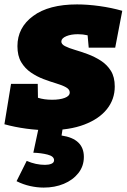

<svg xmlns="http://www.w3.org/2000/svg" viewBox="-29 -575 576 870"><path d="M191 15Q142 15 90 8Q38 1 -9 -12L21 -195H142L143 -132Q171 -123 207 -123Q242 -123 264.5 -131.5Q287 -140 287 -156Q287 -170 270 -179.5Q253 -189 226 -197Q199 -205 168.5 -216.5Q138 -228 111 -246.5Q84 -265 67 -293.5Q50 -322 50 -366Q50 -450 121 -502.5Q192 -555 320 -555Q368 -555 422 -547.5Q476 -540 525 -526L493 -359H373L368 -415Q347 -420 324 -420Q293 -420 271.5 -411Q250 -402 249 -388Q248 -375 265.5 -366Q283 -357 310.5 -349Q338 -341 369 -329.5Q400 -318 428 -300Q456 -282 473.5 -254Q491 -226 491 -183Q491 -125 455.5 -80.5Q420 -36 353 -10.5Q286 15 191 15ZM169 275Q139 275 107.5 268Q76 261 46 246L92 154Q133 172 175 172Q192 172 204 167Q216 162 216 151Q216 133 186.5 125.5Q157 118 122 117L147 0H256L250 39Q351 54 351 136Q351 178 326 209.5Q301 241 260 258Q219 275 169 275Z"/></svg>

Font: Bitter Black
Style: Italic
Weight: 900
Italic angle: -9°
Designer: Sol Matas, and Bitter project Authors
Foundry: Sol Matas
Version: Version 2.001